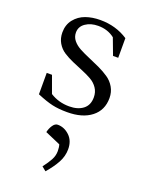

<svg xmlns="http://www.w3.org/2000/svg" viewBox="-142 -525 695 901"><g transform="rotate(20 205.0 -74.5)"><path d="M47.9 -25.9V-132.8H74.2L105 -47.9Q147 -21 200.2 -21Q242.7 -21 268.8 -41Q294.9 -61 294.9 -100.1Q294.9 -126.5 281.5 -146.2Q268.1 -166 246.6 -178.2Q225.1 -190.4 199.2 -200.9Q173.3 -211.4 147.5 -222.7Q121.6 -233.9 100.1 -247.8Q78.6 -261.7 65.2 -284.4Q51.8 -307.1 51.8 -336.9Q51.8 -375 73.2 -401.9Q94.7 -428.7 127.4 -440.4Q160.2 -452.1 200.2 -452.1Q278.3 -452.1 338.9 -412.1V-314H313L282.2 -396Q248 -422.9 200.2 -422.9Q163.1 -422.9 137.5 -405.3Q111.8 -387.7 111.8 -357.9Q111.8 -335.9 125.7 -318.8Q139.6 -301.8 162.1 -289.8Q184.6 -277.8 211.4 -266.6Q238.3 -255.4 265.4 -242.7Q292.5 -230 314.9 -214.8Q337.4 -199.7 351.3 -175.8Q365.2 -151.9 365.2 -122.1Q365.2 -61.5 321 -26.9Q276.9 7.8 200.2 7.8Q157.2 7.8 126 0.7Q94.7 -6.3 47.9 -25.9ZM141.1 128.9Q145.5 109.4 156 93.8Q166.5 78.1 180.2 78.1Q212.9 78.1 239 102.8Q265.1 127.4 265.1 169.9Q265.1 204.6 247.6 236.8Q230 269 200.2 303.2L179.2 286.1Q200.2 258.8 211.2 238Q222.2 217.3 222.2 194.8Q222.2 175.3 217.8 162.1Z"/></g></svg>

Font: Dihjauti S
Style: Regular
Weight: 400
Designer: T. Christopher White
Version: Version 3.0.0